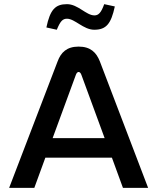

<svg xmlns="http://www.w3.org/2000/svg" viewBox="-20 -903 752 923"><path d="M257 -608 24 0H145L198 -145H518L571 0H692L460 -608C443 -651 415 -679 358 -679C301 -679 273 -651 257 -608ZM203 -771 253 -760C270 -801 281 -813 302 -813C340 -813 381 -760 433 -760C491 -760 514 -789 532 -872L481 -883C466 -841 453 -829 434 -829C394 -829 355 -883 302 -883C246 -883 221 -857 203 -771ZM233 -239 345 -544C349 -555 355 -557 358 -557C361 -557 367 -555 371 -544L483 -239Z"/></svg>

Font: LT Wave Alt Medium
Style: Regular
Weight: 500
Designer: Daniel Lyons
Version: Version 2.5 (Glyphs App)